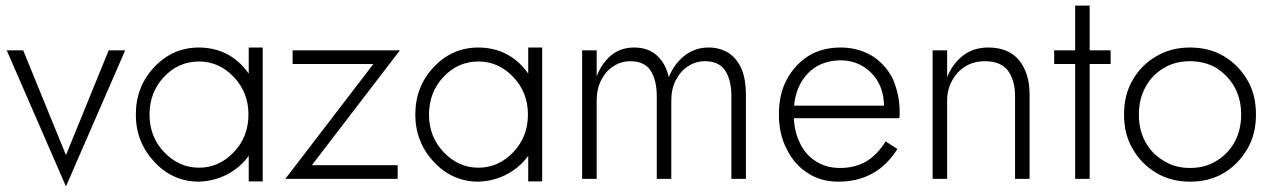

<svg xmlns="http://www.w3.org/2000/svg" viewBox="-20 -640 4553 687"><path d="M428 -460H369L216 -85L63 -460H4L216 27Z M869 -81 870 -83V9H920V-470H870V-377L869 -378Q804 -469 692 -470Q598 -470 532 -400Q466 -330 466 -230Q466 -132 532 -61Q598 10 692 10Q746 8 791 -15Q838 -39 869 -81ZM817 -96Q764 -40 692 -40Q620 -40 567 -96Q515 -151 515 -230Q515 -310 567 -365Q619 -420 692 -420Q764 -420 817 -364Q869 -309 869 -230Q869 -151 817 -96Z M1096 -49 1411 -460H1027V-411H1316L1001 0H1403V-49Z M1869 -81 1870 -83V9H1920V-470H1870V-377L1869 -378Q1804 -469 1692 -470Q1598 -470 1532 -400Q1466 -330 1466 -230Q1466 -132 1532 -61Q1598 10 1692 10Q1746 8 1791 -15Q1838 -39 1869 -81ZM1817 -96Q1764 -40 1692 -40Q1620 -40 1567 -96Q1515 -151 1515 -230Q1515 -310 1567 -365Q1619 -420 1692 -420Q1764 -420 1817 -364Q1869 -309 1869 -230Q1869 -151 1817 -96Z M2597 -296V0H2649V-302Q2649 -354 2634 -392Q2618 -429 2588 -450Q2556 -470 2515 -470Q2468 -470 2431 -442Q2393 -413 2373 -364Q2362 -413 2330 -442Q2299 -470 2248 -470Q2202 -470 2168 -443Q2133 -414 2115 -367V-460H2063V0H2115V-280Q2115 -322 2131 -353Q2148 -386 2175 -403Q2202 -421 2236 -421Q2284 -421 2307 -389Q2330 -354 2330 -296V0H2382V-280Q2382 -322 2398 -353Q2415 -386 2442 -403Q2469 -421 2503 -421Q2551 -421 2574 -389Q2597 -354 2597 -296Z M2980 10Q3048 10 3101 -19Q3153 -47 3191 -107L3149 -134Q3118 -85 3079 -62Q3038 -39 2986 -39Q2936 -39 2899 -63Q2860 -88 2841 -131Q2820 -174 2820 -234Q2820 -292 2841 -335Q2862 -377 2900 -401Q2938 -424 2988 -424Q3032 -424 3067 -403Q3103 -381 3123 -345Q3143 -307 3143 -261L3142 -259V-253Q3141 -250 3141 -245Q3139 -243 3138 -237L3136 -231L3158 -262H2800V-217H3197L3199 -223V-229V-242Q3199 -303 3173 -361Q3146 -412 3099 -441Q3049 -470 2988 -470Q2922 -470 2873 -440Q2824 -409 2795 -355Q2767 -303 2767 -231Q2767 -159 2795 -107Q2821 -52 2870 -21Q2916 10 2980 10Z M3612 -296V0H3664V-302Q3664 -378 3626 -425Q3588 -470 3516 -470Q3464 -470 3427 -442Q3388 -412 3369 -364V-460H3317V0H3369V-280Q3369 -320 3387 -352Q3404 -384 3435 -403Q3465 -421 3504 -421Q3560 -421 3586 -388Q3612 -353 3612 -296Z M3752 -460V-411H3954V-460ZM3827 -620V0H3879V-620Z M4002 -230Q4002 -159 4033 -107Q4064 -53 4118 -21Q4170 10 4238 10Q4307 10 4359 -21Q4411 -52 4443 -107Q4474 -159 4474 -230Q4474 -302 4443 -354Q4411 -408 4359 -439Q4307 -470 4238 -470Q4170 -470 4118 -439Q4064 -408 4033 -354Q4002 -302 4002 -230ZM4079 -131Q4055 -174 4055 -230Q4055 -286 4079 -329Q4102 -372 4145 -397Q4185 -421 4238 -421Q4290 -421 4332 -397Q4374 -370 4397 -329Q4421 -286 4421 -230Q4421 -174 4397 -131Q4374 -89 4332 -64Q4292 -39 4238 -39Q4185 -39 4145 -64Q4103 -88 4079 -131Z"/></svg>

Font: NM-font
Style: Light
Weight: 500
Designer: ""
Foundry: ""
Version: ""